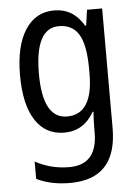

<svg xmlns="http://www.w3.org/2000/svg" viewBox="-55 -590 625 872"><g transform="rotate(-5 257.5 -153.5)"><path d="M360 -269V-246Q360 -62 242 -62Q131 -62 131 -266Q131 -474 240 -474Q302 -474 331 -425.5Q360 -377 360 -269ZM45 -267Q45 -133 91.5 -61.5Q138 10 223 10Q312 10 359 -73H363Q360 -35 360 2V21Q360 168 232 168Q148 168 77 129V208Q141 240 230 240Q443 240 443 8V-537H374L364 -466H359Q312 -547 224 -547Q140 -547 92.5 -473.5Q45 -400 45 -267Z"/></g></svg>

Font: Noto Sans Display SemiCondensed
Style: Regular
Weight: 400
Width: 4
Designer: Monotype Design team
Foundry: Monotype Imaging Inc.
Version: 1.000